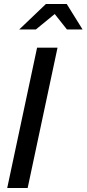

<svg xmlns="http://www.w3.org/2000/svg" viewBox="-20 -938 432 958"><path d="M16 0 165 -700H267L118 0ZM76 -791 209 -918H313L392 -791H314L253 -868L159 -791Z"/></svg>

Font: Red Hat Display SemiBold
Style: Italic
Weight: 600
Italic angle: -12°
Designer: Pentagram, MCKL
Foundry: Pentagram, MCKL
Version: Version 1.023